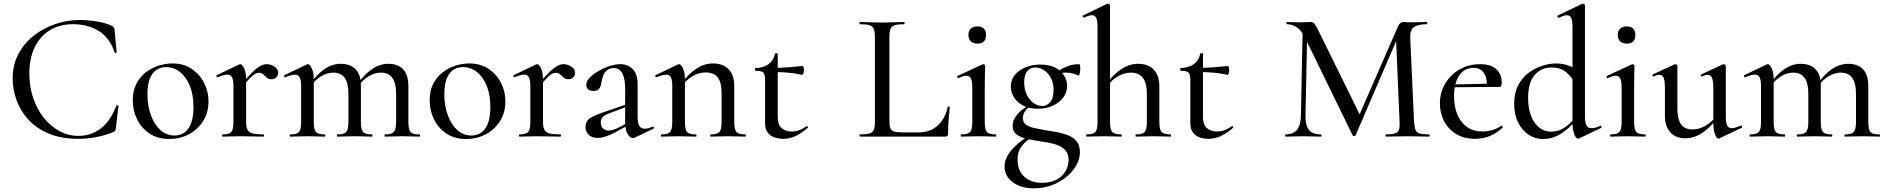

<svg xmlns="http://www.w3.org/2000/svg" viewBox="-20 -745 10289 1047"><path d="M417 -636Q461 -636 510.5 -627.5Q560 -619 590 -604Q598 -599 601 -595Q604 -591 605 -580L616 -460Q616 -457 611 -456Q606 -455 605 -459Q579 -538 519.5 -575.5Q460 -613 378 -613Q304 -613 250.5 -579.5Q197 -546 168.5 -485.5Q140 -425 140 -344Q140 -274 160.5 -212Q181 -150 218 -103.5Q255 -57 303.5 -30.5Q352 -4 408 -4Q476 -4 529 -44Q582 -84 614 -168Q615 -172 620.5 -171Q626 -170 626 -167L612 -47Q610 -35 607.5 -31.5Q605 -28 596 -24Q548 -5 501 3.5Q454 12 408 12Q312 12 243.5 -17.5Q175 -47 132 -95.5Q89 -144 69 -202Q49 -260 49 -317Q49 -390 79 -448Q109 -506 161 -548Q213 -590 279 -613Q345 -636 417 -636Z M902 13Q841 13 796.5 -16Q752 -45 728 -93.5Q704 -142 704 -198Q704 -250 723.5 -288Q743 -326 775 -350.5Q807 -375 845 -387Q883 -399 920 -399Q982 -399 1026 -369Q1070 -339 1093.5 -292Q1117 -245 1117 -193Q1117 -130 1087 -83.5Q1057 -37 1008.5 -12Q960 13 902 13ZM931 -6Q980 -6 1007.5 -44.5Q1035 -83 1035 -162Q1035 -229 1015 -277.5Q995 -326 961.5 -352.5Q928 -379 886 -379Q837 -379 810.5 -341.5Q784 -304 784 -231Q784 -168 803 -116.5Q822 -65 855 -35.5Q888 -6 931 -6Z M1300 -271 1294 -282Q1332 -328 1357 -352Q1382 -376 1400 -385.5Q1418 -395 1434 -395Q1455 -395 1476 -382Q1497 -369 1497 -349Q1497 -334 1487 -323.5Q1477 -313 1460 -313Q1444 -313 1434.5 -322Q1425 -331 1415.5 -339.5Q1406 -348 1390 -348Q1382 -348 1372 -343Q1362 -338 1345.5 -321.5Q1329 -305 1300 -271ZM1194 0Q1191 0 1191 -6Q1191 -12 1194 -12Q1230 -12 1241.5 -25.5Q1253 -39 1253 -81V-276Q1253 -308 1245.5 -323Q1238 -338 1220 -338Q1210 -338 1197 -334.5Q1184 -331 1167 -324Q1163 -322 1161 -327.5Q1159 -333 1162 -335L1285 -394Q1289 -395 1291 -395Q1300 -395 1311 -373Q1322 -351 1322 -310V-81Q1322 -53 1329.5 -38Q1337 -23 1357.5 -17.5Q1378 -12 1417 -12Q1420 -12 1420 -6Q1420 0 1417 0Q1391 0 1358 -1Q1325 -2 1288 -2Q1261 -2 1236.5 -1Q1212 0 1194 0Z M2079 0Q2077 0 2077 -6Q2077 -12 2079 -12Q2116 -12 2128 -25.5Q2140 -39 2140 -81V-235Q2140 -349 2057 -349Q2023 -349 1989 -328Q1955 -307 1931 -272L1927 -284Q1967 -340 2009 -368.5Q2051 -397 2098 -397Q2150 -397 2178.5 -367Q2207 -337 2207 -274V-81Q2207 -39 2218.5 -25.5Q2230 -12 2267 -12Q2271 -12 2271 -6Q2271 0 2267 0Q2249 0 2224.5 -1Q2200 -2 2173 -2Q2147 -2 2122.5 -1Q2098 0 2079 0ZM1820 0Q1817 0 1817 -6Q1817 -12 1820 -12Q1856 -12 1868 -25.5Q1880 -39 1880 -81V-235Q1880 -349 1798 -349Q1763 -349 1729.5 -328Q1696 -307 1672 -272L1668 -284Q1708 -340 1750 -368.5Q1792 -397 1838 -397Q1890 -397 1919 -367.5Q1948 -338 1948 -279V-81Q1948 -39 1959.5 -25.5Q1971 -12 2008 -12Q2011 -12 2011 -6Q2011 0 2008 0Q1989 0 1965 -1Q1941 -2 1914 -2Q1887 -2 1862.5 -1Q1838 0 1820 0ZM1563 0Q1560 0 1560 -6Q1560 -12 1563 -12Q1599 -12 1610.5 -25.5Q1622 -39 1622 -81V-276Q1622 -308 1614.5 -323Q1607 -338 1589 -338Q1579 -338 1566 -334.5Q1553 -331 1536 -324Q1532 -322 1530 -327.5Q1528 -333 1531 -335L1654 -394Q1658 -395 1660 -395Q1669 -395 1680 -373Q1691 -351 1691 -310V-81Q1691 -39 1702.5 -25.5Q1714 -12 1751 -12Q1754 -12 1754 -6Q1754 0 1751 0Q1732 0 1708 -1Q1684 -2 1657 -2Q1630 -2 1605.5 -1Q1581 0 1563 0Z M2521 13Q2460 13 2415.5 -16Q2371 -45 2347 -93.5Q2323 -142 2323 -198Q2323 -250 2342.5 -288Q2362 -326 2394 -350.5Q2426 -375 2464 -387Q2502 -399 2539 -399Q2601 -399 2645 -369Q2689 -339 2712.5 -292Q2736 -245 2736 -193Q2736 -130 2706 -83.5Q2676 -37 2627.5 -12Q2579 13 2521 13ZM2550 -6Q2599 -6 2626.5 -44.5Q2654 -83 2654 -162Q2654 -229 2634 -277.5Q2614 -326 2580.5 -352.5Q2547 -379 2505 -379Q2456 -379 2429.5 -341.5Q2403 -304 2403 -231Q2403 -168 2422 -116.5Q2441 -65 2474 -35.5Q2507 -6 2550 -6Z M2919 -271 2913 -282Q2951 -328 2976 -352Q3001 -376 3019 -385.5Q3037 -395 3053 -395Q3074 -395 3095 -382Q3116 -369 3116 -349Q3116 -334 3106 -323.5Q3096 -313 3079 -313Q3063 -313 3053.5 -322Q3044 -331 3034.5 -339.5Q3025 -348 3009 -348Q3001 -348 2991 -343Q2981 -338 2964.5 -321.5Q2948 -305 2919 -271ZM2813 0Q2810 0 2810 -6Q2810 -12 2813 -12Q2849 -12 2860.5 -25.5Q2872 -39 2872 -81V-276Q2872 -308 2864.5 -323Q2857 -338 2839 -338Q2829 -338 2816 -334.5Q2803 -331 2786 -324Q2782 -322 2780 -327.5Q2778 -333 2781 -335L2904 -394Q2908 -395 2910 -395Q2919 -395 2930 -373Q2941 -351 2941 -310V-81Q2941 -53 2948.5 -38Q2956 -23 2976.5 -17.5Q2997 -12 3036 -12Q3039 -12 3039 -6Q3039 0 3036 0Q3010 0 2977 -1Q2944 -2 2907 -2Q2880 -2 2855.5 -1Q2831 0 2813 0Z M3440 6Q3436 8 3431 8Q3416 8 3402.5 -14.5Q3389 -37 3389 -79V-255Q3389 -299 3381.5 -325Q3374 -351 3360.5 -362.5Q3347 -374 3329 -374Q3307 -374 3292 -363Q3277 -352 3269.5 -333.5Q3262 -315 3259 -293Q3257 -274 3247.5 -261.5Q3238 -249 3215 -249Q3197 -249 3187 -258Q3177 -267 3177 -283Q3177 -302 3196 -321.5Q3215 -341 3244 -358Q3273 -375 3304.5 -385Q3336 -395 3363 -395Q3403 -395 3430 -368.5Q3457 -342 3457 -285V-108Q3457 -75 3466 -59Q3475 -43 3495 -43Q3512 -43 3539 -54Q3543 -56 3545.5 -50.5Q3548 -45 3543 -43ZM3239 7Q3207 7 3190 -10Q3173 -27 3173 -53Q3173 -84 3197 -100Q3221 -116 3274 -134L3399 -177L3402 -165L3300 -126Q3276 -117 3266 -106Q3256 -95 3256 -78Q3256 -57 3268 -45Q3280 -33 3299 -33Q3309 -33 3320 -36Q3331 -39 3343 -44L3419 -84L3420 -70L3334 -23Q3305 -8 3282.5 -0.5Q3260 7 3239 7Z M3856 0Q3853 0 3853 -6Q3853 -12 3856 -12Q3892 -12 3903.5 -25.5Q3915 -39 3915 -81V-238Q3915 -295 3894 -322.5Q3873 -350 3827 -350Q3792 -350 3756.5 -329.5Q3721 -309 3696 -273L3692 -285Q3733 -341 3776.5 -370Q3820 -399 3868 -399Q3923 -399 3953.5 -367Q3984 -335 3984 -276V-81Q3984 -39 3995.5 -25.5Q4007 -12 4044 -12Q4047 -12 4047 -6Q4047 0 4044 0Q4025 0 4001 -1Q3977 -2 3950 -2Q3923 -2 3898.5 -1Q3874 0 3856 0ZM3587 0Q3584 0 3584 -6Q3584 -12 3587 -12Q3623 -12 3634.5 -25.5Q3646 -39 3646 -81V-276Q3646 -308 3638.5 -323Q3631 -338 3613 -338Q3603 -338 3590 -334.5Q3577 -331 3560 -324Q3556 -322 3554 -327.5Q3552 -333 3555 -335L3678 -394Q3682 -395 3684 -395Q3693 -395 3704 -373Q3715 -351 3715 -310V-81Q3715 -39 3726.5 -25.5Q3738 -12 3775 -12Q3778 -12 3778 -6Q3778 0 3775 0Q3756 0 3732 -1Q3708 -2 3681 -2Q3654 -2 3629.5 -1Q3605 0 3587 0Z M4251 12Q4227 12 4204 4.5Q4181 -3 4166.5 -22Q4152 -41 4152 -73V-304Q4152 -327 4148 -339Q4144 -351 4133 -355Q4122 -359 4100 -359Q4097 -359 4097 -366.5Q4097 -374 4100 -374Q4144 -375 4171.5 -395.5Q4199 -416 4206 -452Q4207 -455 4214 -455Q4221 -455 4221 -452V-107Q4221 -66 4241.5 -47Q4262 -28 4298 -28Q4323 -28 4343.5 -37Q4364 -46 4377 -56Q4381 -59 4384.5 -54.5Q4388 -50 4384 -47Q4347 -16 4316 -2Q4285 12 4251 12ZM4354 -337Q4314 -346 4277 -349Q4240 -352 4199 -352V-375Q4239 -375 4276.5 -378Q4314 -381 4357 -385Q4360 -385 4362 -378Q4364 -371 4364 -362Q4364 -354 4361 -345Q4358 -336 4354 -337Z M4830 -543V-85Q4830 -59 4835.5 -45.5Q4841 -32 4856.5 -27.5Q4872 -23 4903 -23H4988Q5053 -23 5094 -61Q5135 -99 5148 -162Q5148 -165 5153.5 -164.5Q5159 -164 5159 -161Q5156 -132 5153 -91Q5150 -50 5150 -15Q5150 0 5135 0H4669Q4667 0 4667 -6Q4667 -12 4669 -12Q4704 -12 4721.5 -17Q4739 -22 4745 -37Q4751 -52 4751 -81V-544Q4751 -573 4745 -587.5Q4739 -602 4721.5 -607.5Q4704 -613 4669 -613Q4667 -613 4667 -619Q4667 -625 4669 -625Q4693 -625 4724.5 -623.5Q4756 -622 4790 -622Q4826 -622 4856.5 -623.5Q4887 -625 4911 -625Q4913 -625 4913 -619Q4913 -613 4911 -613Q4876 -613 4859 -607.5Q4842 -602 4836 -587Q4830 -572 4830 -543Z M5222 0Q5219 0 5219 -6Q5219 -12 5222 -12Q5258 -12 5270 -25.5Q5282 -39 5282 -81V-265Q5282 -300 5275 -316Q5268 -332 5250 -332Q5242 -332 5231.5 -329Q5221 -326 5207 -319Q5203 -318 5200.5 -323.5Q5198 -329 5202 -331L5338 -394Q5341 -395 5342 -395Q5345 -395 5348.5 -392Q5352 -389 5352 -385Q5352 -376 5351 -346Q5350 -316 5350 -267V-81Q5350 -39 5361.5 -25.5Q5373 -12 5410 -12Q5413 -12 5413 -6Q5413 0 5410 0Q5392 0 5367.5 -1Q5343 -2 5316 -2Q5289 -2 5265 -1Q5241 0 5222 0ZM5310 -507Q5287 -507 5274 -519.5Q5261 -532 5261 -555Q5261 -577 5274 -589Q5287 -601 5310 -601Q5333 -601 5345 -589Q5357 -577 5357 -555Q5357 -507 5310 -507Z M5619 282Q5547 282 5502.5 248.5Q5458 215 5458 163Q5458 134 5473 106Q5488 78 5520 48Q5552 18 5603 -13L5613 -2Q5593 12 5573.5 28.5Q5554 45 5541.5 68Q5529 91 5529 126Q5529 185 5565.5 218.5Q5602 252 5663 252Q5709 252 5741 235Q5773 218 5790 189Q5807 160 5807 128Q5807 96 5792 77.5Q5777 59 5752 48.5Q5727 38 5696.5 32.5Q5666 27 5636 23Q5604 18 5573 10.5Q5542 3 5522 -13Q5502 -29 5502 -59Q5502 -90 5526 -119.5Q5550 -149 5591 -170L5599 -164Q5579 -153 5568.5 -136.5Q5558 -120 5558 -101Q5558 -78 5575 -65.5Q5592 -53 5619 -47Q5646 -41 5675 -36Q5710 -31 5744 -24.5Q5778 -18 5806 -6.5Q5834 5 5851.5 26.5Q5869 48 5869 85Q5869 121 5849.5 156Q5830 191 5795.5 219.5Q5761 248 5715.5 265Q5670 282 5619 282ZM5641 -152Q5593 -152 5560 -169Q5527 -186 5509.5 -214Q5492 -242 5492 -273Q5492 -310 5514.5 -337Q5537 -364 5574 -378.5Q5611 -393 5653 -393Q5702 -393 5734.5 -376Q5767 -359 5783 -332.5Q5799 -306 5799 -277Q5799 -241 5778 -213Q5757 -185 5721 -168.5Q5685 -152 5641 -152ZM5664 -167Q5687 -167 5706 -187Q5725 -207 5725 -255Q5725 -310 5694.5 -343.5Q5664 -377 5625 -377Q5599 -377 5582 -357.5Q5565 -338 5565 -296Q5565 -258 5579 -229Q5593 -200 5615.5 -183.5Q5638 -167 5664 -167ZM5737 -316 5738 -349Q5769 -371 5799 -383Q5829 -395 5865 -395Q5868 -395 5869.5 -387.5Q5871 -380 5871 -371Q5871 -359 5868 -345Q5865 -331 5861 -333Q5848 -339 5830.5 -344Q5813 -349 5792 -349Q5780 -349 5768.5 -347Q5757 -345 5745 -341Z M5905 0Q5903 0 5903 -6Q5903 -12 5905 -12Q5942 -12 5953.5 -25.5Q5965 -39 5965 -81V-595Q5965 -630 5958.5 -646Q5952 -662 5935 -662Q5920 -662 5891 -649Q5888 -647 5885 -653Q5882 -659 5885 -660L6019 -725Q6020 -725 6020.5 -725Q6021 -725 6022 -725Q6026 -725 6029.5 -722Q6033 -719 6033 -715V-81Q6033 -39 6045 -25.5Q6057 -12 6094 -12Q6097 -12 6097 -6Q6097 0 6094 0Q6075 0 6051 -1Q6027 -2 6000 -2Q5973 -2 5948.5 -1Q5924 0 5905 0ZM6174 0Q6172 0 6172 -6Q6172 -12 6174 -12Q6211 -12 6222.5 -25.5Q6234 -39 6234 -81V-235Q6234 -349 6146 -349Q6111 -349 6075 -328Q6039 -307 6015 -272L6010 -284Q6052 -340 6095.5 -368.5Q6139 -397 6187 -397Q6242 -397 6272 -365Q6302 -333 6302 -274V-81Q6302 -39 6314 -25.5Q6326 -12 6363 -12Q6366 -12 6366 -6Q6366 0 6363 0Q6344 0 6320 -1Q6296 -2 6269 -2Q6242 -2 6217.5 -1Q6193 0 6174 0Z M6570 12Q6546 12 6523 4.5Q6500 -3 6485.5 -22Q6471 -41 6471 -73V-304Q6471 -327 6467 -339Q6463 -351 6452 -355Q6441 -359 6419 -359Q6416 -359 6416 -366.5Q6416 -374 6419 -374Q6463 -375 6490.5 -395.5Q6518 -416 6525 -452Q6526 -455 6533 -455Q6540 -455 6540 -452V-107Q6540 -66 6560.5 -47Q6581 -28 6617 -28Q6642 -28 6662.5 -37Q6683 -46 6696 -56Q6700 -59 6703.5 -54.5Q6707 -50 6703 -47Q6666 -16 6635 -2Q6604 12 6570 12ZM6673 -337Q6633 -346 6596 -349Q6559 -352 6518 -352V-375Q6558 -375 6595.5 -378Q6633 -381 6676 -385Q6679 -385 6681 -378Q6683 -371 6683 -362Q6683 -354 6680 -345Q6677 -336 6673 -337Z M7074 -114 7084 -602 7109 -600 7099 -114Q7098 -62 7117.5 -37Q7137 -12 7183 -12Q7186 -12 7186 -6Q7186 0 7183 0Q7161 0 7138 -1Q7115 -2 7086 -2Q7059 -2 7035 -1Q7011 0 6990 0Q6988 0 6988 -6Q6988 -12 6990 -12Q7032 -12 7052.5 -37Q7073 -62 7074 -114ZM7774 -12Q7776 -12 7776 -6Q7776 0 7774 0Q7749 0 7718 -1Q7687 -2 7652 -2Q7619 -2 7590 -1Q7561 0 7538 0Q7535 0 7535 -6Q7535 -12 7538 -12Q7587 -12 7601 -25Q7615 -38 7612 -81L7592 -552L7631 -608L7372 -7Q7371 -3 7364.5 -3Q7358 -3 7356 -7L7095 -542Q7060 -613 6997 -613Q6995 -613 6995 -619Q6995 -625 6997 -625Q7015 -625 7034.5 -624Q7054 -623 7068 -623Q7087 -623 7102.5 -624Q7118 -625 7126 -625Q7140 -625 7148 -615.5Q7156 -606 7172 -573L7399 -112L7362 -48L7603 -600Q7608 -612 7615.5 -618.5Q7623 -625 7633 -625Q7640 -625 7650.5 -624Q7661 -623 7675 -623Q7703 -623 7722 -624Q7741 -625 7761 -625Q7763 -625 7763 -619Q7763 -613 7761 -613Q7713 -613 7691 -597.5Q7669 -582 7670 -541L7691 -81Q7693 -52 7699 -37Q7705 -22 7722 -17Q7739 -12 7774 -12Z M8024 12Q7962 12 7918.5 -15.5Q7875 -43 7853.5 -87Q7832 -131 7832 -180Q7832 -241 7861 -289.5Q7890 -338 7939.5 -366.5Q7989 -395 8051 -395Q8108 -395 8138.5 -368.5Q8169 -342 8169 -296Q8169 -285 8167 -278Q8165 -271 8158 -271H8087Q8091 -319 8072 -347Q8053 -375 8016 -375Q7965 -375 7937 -333Q7909 -291 7909 -220Q7909 -164 7927 -120.5Q7945 -77 7980 -52.5Q8015 -28 8064 -28Q8090 -28 8117 -35.5Q8144 -43 8167 -59Q8169 -61 8172.5 -56.5Q8176 -52 8174 -49Q8138 -16 8101 -2Q8064 12 8024 12ZM7886 -269 7885 -284 8110 -289V-271Z M8393 13Q8351 13 8315.5 -10.5Q8280 -34 8258.5 -77Q8237 -120 8237 -179Q8237 -238 8258.5 -279.5Q8280 -321 8314.5 -347Q8349 -373 8389 -386Q8429 -399 8465 -399Q8501 -399 8531.5 -388Q8562 -377 8588 -359L8572 -287Q8549 -328 8519 -352.5Q8489 -377 8442 -377Q8384 -377 8348.5 -336Q8313 -295 8313 -210Q8313 -153 8329.5 -112Q8346 -71 8374 -49Q8402 -27 8437 -27Q8481 -27 8514 -51Q8547 -75 8577 -109L8586 -101Q8565 -77 8537 -50.5Q8509 -24 8473.5 -5.5Q8438 13 8393 13ZM8623 -715V-112Q8623 -77 8631 -61.5Q8639 -46 8657 -46Q8666 -46 8678.5 -48.5Q8691 -51 8706 -59Q8710 -61 8712.5 -55.5Q8715 -50 8712 -48L8593 9Q8589 11 8586 11Q8574 11 8564.5 -13Q8555 -37 8555 -81V-594Q8555 -630 8548.5 -646Q8542 -662 8524 -662Q8515 -662 8505 -658.5Q8495 -655 8480 -648Q8476 -647 8473.5 -653Q8471 -659 8474 -660L8607 -724Q8609 -725 8612 -725Q8615 -725 8619 -722Q8623 -719 8623 -715Z M8763 0Q8760 0 8760 -6Q8760 -12 8763 -12Q8799 -12 8811 -25.5Q8823 -39 8823 -81V-265Q8823 -300 8816 -316Q8809 -332 8791 -332Q8783 -332 8772.5 -329Q8762 -326 8748 -319Q8744 -318 8741.5 -323.5Q8739 -329 8743 -331L8879 -394Q8882 -395 8883 -395Q8886 -395 8889.5 -392Q8893 -389 8893 -385Q8893 -376 8892 -346Q8891 -316 8891 -267V-81Q8891 -39 8902.5 -25.5Q8914 -12 8951 -12Q8954 -12 8954 -6Q8954 0 8951 0Q8933 0 8908.5 -1Q8884 -2 8857 -2Q8830 -2 8806 -1Q8782 0 8763 0ZM8851 -507Q8828 -507 8815 -519.5Q8802 -532 8802 -555Q8802 -577 8815 -589Q8828 -601 8851 -601Q8874 -601 8886 -589Q8898 -577 8898 -555Q8898 -507 8851 -507Z M9169 9Q9118 9 9088.5 -23.5Q9059 -56 9059 -114V-265Q9059 -303 9052.5 -320Q9046 -337 9029 -337Q9016 -337 8998 -328Q8994 -326 8991.5 -332Q8989 -338 8993 -339L9111 -394Q9113 -395 9115 -395Q9119 -395 9123 -392Q9127 -389 9127 -385V-152Q9127 -94 9147.5 -66.5Q9168 -39 9210 -39Q9246 -39 9281.5 -60Q9317 -81 9342 -115L9347 -104Q9305 -48 9261.5 -19.5Q9218 9 9169 9ZM9391 -385V-110Q9391 -76 9398.5 -61Q9406 -46 9424 -46Q9433 -46 9444.5 -49.5Q9456 -53 9473 -60Q9477 -62 9479.5 -56.5Q9482 -51 9479 -49L9355 10Q9353 11 9350 11Q9342 11 9332.5 -11.5Q9323 -34 9323 -76V-265Q9323 -303 9316 -320Q9309 -337 9293 -337Q9280 -337 9261 -328Q9258 -326 9255.5 -332Q9253 -338 9257 -339L9375 -394Q9377 -395 9379 -395Q9382 -395 9386.5 -392Q9391 -389 9391 -385Z M10040 0Q10038 0 10038 -6Q10038 -12 10040 -12Q10077 -12 10089 -25.5Q10101 -39 10101 -81V-235Q10101 -349 10018 -349Q9984 -349 9950 -328Q9916 -307 9892 -272L9888 -284Q9928 -340 9970 -368.5Q10012 -397 10059 -397Q10111 -397 10139.5 -367Q10168 -337 10168 -274V-81Q10168 -39 10179.5 -25.5Q10191 -12 10228 -12Q10232 -12 10232 -6Q10232 0 10228 0Q10210 0 10185.5 -1Q10161 -2 10134 -2Q10108 -2 10083.5 -1Q10059 0 10040 0ZM9781 0Q9778 0 9778 -6Q9778 -12 9781 -12Q9817 -12 9829 -25.5Q9841 -39 9841 -81V-235Q9841 -349 9759 -349Q9724 -349 9690.5 -328Q9657 -307 9633 -272L9629 -284Q9669 -340 9711 -368.5Q9753 -397 9799 -397Q9851 -397 9880 -367.5Q9909 -338 9909 -279V-81Q9909 -39 9920.5 -25.5Q9932 -12 9969 -12Q9972 -12 9972 -6Q9972 0 9969 0Q9950 0 9926 -1Q9902 -2 9875 -2Q9848 -2 9823.5 -1Q9799 0 9781 0ZM9524 0Q9521 0 9521 -6Q9521 -12 9524 -12Q9560 -12 9571.5 -25.5Q9583 -39 9583 -81V-276Q9583 -308 9575.5 -323Q9568 -338 9550 -338Q9540 -338 9527 -334.5Q9514 -331 9497 -324Q9493 -322 9491 -327.5Q9489 -333 9492 -335L9615 -394Q9619 -395 9621 -395Q9630 -395 9641 -373Q9652 -351 9652 -310V-81Q9652 -39 9663.5 -25.5Q9675 -12 9712 -12Q9715 -12 9715 -6Q9715 0 9712 0Q9693 0 9669 -1Q9645 -2 9618 -2Q9591 -2 9566.5 -1Q9542 0 9524 0Z"/></svg>

Font: Cormorant Light Medium
Style: Regular
Weight: 500
Version: Version 4.000